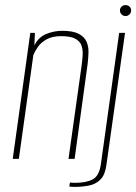

<svg xmlns="http://www.w3.org/2000/svg" viewBox="-20 -624 535 754"><path d="M30 0 99 -495H117L115 -446Q132 -479 162.5 -491Q193 -503 224 -503Q266 -503 288.5 -491.5Q311 -480 319.5 -461Q328 -442 327.5 -419Q327 -396 324 -372L273 0H249L300 -363Q303 -384 304.5 -405.5Q306 -427 300.5 -444Q295 -461 276.5 -471.5Q258 -482 220 -482Q185 -482 163 -469.5Q141 -457 129 -440Q117 -423 111 -408L54 0ZM271 110Q267 110 260.5 109.5Q254 109 252 108L255 92Q255 93 261.5 93.5Q268 94 275 94Q317 94 343 81Q369 68 376 22L448 -495H471L398 23Q393 62 375 80.5Q357 99 330 104.5Q303 110 271 110ZM473 -561Q464 -561 457.5 -567.5Q451 -574 451 -583Q451 -592 457.5 -598Q464 -604 473 -604Q482 -604 488.5 -598Q495 -592 495 -583Q495 -574 488.5 -567.5Q482 -561 473 -561Z"/></svg>

Font: Alumni Sans Thin Thin
Style: Italic
Weight: 250
Italic angle: -8°
Version: Version 1.016